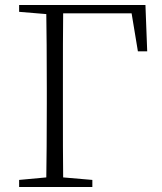

<svg xmlns="http://www.w3.org/2000/svg" viewBox="-20 -743 642 763"><path d="M347 0V-28L231 -38C230 -103 230 -201 230 -332V-390C230 -525 230 -625 231 -690H503L528 -539H565L558 -723H56V-696L164 -687C165 -622 166 -523 166 -390V-332C166 -201 165 -103 164 -38L56 -28V0Z"/></svg>

Font: AllPunType ExtraLight
Style: Regular
Weight: 280
Version: 1.0